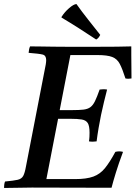

<svg xmlns="http://www.w3.org/2000/svg" viewBox="-32 -931 674 952"><path d="M-12 1Q-12 -6 -11 -15Q-10 -24 -7 -31Q36 -35 55.5 -39.5Q75 -44 83 -58.5Q91 -73 97 -107L189 -581Q193 -599 195 -612Q197 -625 197 -633Q197 -656 179.5 -660.5Q162 -665 110 -669Q111 -677 112 -684.5Q113 -692 117 -701Q136 -701 167.5 -700.5Q199 -700 236 -699.5Q273 -699 306 -699H443Q504 -699 547.5 -699.5Q591 -700 619 -701V-657Q619 -630 619.5 -602Q620 -574 620 -542Q604 -539 590 -542Q575 -589 562 -614Q549 -639 524.5 -648.5Q500 -658 451 -658H317L264 -385H325Q361 -385 382 -387.5Q403 -390 416 -399.5Q429 -409 439 -429.5Q449 -450 462 -487Q481 -490 499 -487Q492 -460 483.5 -425Q475 -390 469 -361Q463 -332 457 -297Q451 -262 447 -230Q427 -227 409 -230Q411 -241 411.5 -253Q412 -265 412 -273Q412 -307 403 -321Q394 -335 373.5 -338.5Q353 -342 316 -342H256L198 -43H340Q397 -43 431 -55.5Q465 -68 489 -98Q513 -128 540 -178Q559 -183 578 -178Q556 -119 542.5 -75Q529 -31 521 0Q423 0 323 -0.5Q223 -1 126 -1Q98 -1 57.5 0Q17 1 -12 1ZM273 -844V-847Q288 -871 310.5 -890.5Q333 -910 347 -911Q374 -873 404.5 -834.5Q435 -796 465 -758Q461 -750 456.5 -744.5Q452 -739 445 -735Q403 -763 359 -791Q315 -819 273 -844Z"/></svg>

Font: Tiro Kannada
Style: Italic
Weight: 400
Italic angle: -11°
Designer: Kannada: John Hudson & Fiona Ross, assisted by Kaja Sojewska. Latin: John Hudson with Paul Hanslow, assisted by Kaja Soj
Foundry: Tiro Typeworks Ltd.
Version: Version 1.52